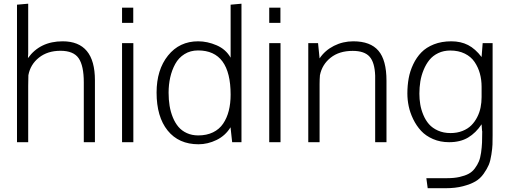

<svg xmlns="http://www.w3.org/2000/svg" viewBox="-20 -768 2748 1037"><path d="M71.8 0V-742.7L132.3 -748V-492.7Q132.3 -482.4 132.3 -478.5Q132.3 -474.6 132.1 -474.1Q131.8 -473.6 131.6 -468.8Q131.3 -463.9 130.9 -454.1Q196.3 -544.9 318.4 -544.9Q492.7 -544.9 492.7 -334.5V0H432.6V-322.8Q432.6 -413.1 404.8 -453.4Q377 -493.7 306.6 -493.7Q236.8 -493.7 190.4 -456.8Q144 -419.9 133.3 -361.8Q132.3 -342.3 132.3 -303.7V0Z M639.2 0V-535.2H700.2V0ZM639.2 -644.5V-726.6H699.7V-644.5Z M1052.2 11.2Q945.3 11.2 885.5 -63Q825.7 -137.2 825.7 -268.1Q825.7 -391.1 887.5 -468Q949.2 -544.9 1050.3 -544.9Q1100.1 -544.9 1149.9 -523.4Q1199.7 -502 1225.6 -456.5V-472.7V-742.7L1284.2 -748V0H1233.9L1225.1 -80.6Q1197.3 -35.2 1149.7 -12Q1102.1 11.2 1052.2 11.2ZM1050.8 -36.6Q1096.2 -36.6 1130.4 -53.2Q1164.6 -69.8 1185.1 -100.1Q1205.6 -130.4 1215.6 -169.7Q1225.6 -209 1225.6 -256.8Q1225.6 -495.6 1049.8 -495.6Q1008.3 -495.6 976.6 -475.8Q944.8 -456.1 926.5 -422.6Q908.2 -389.2 899.4 -349.9Q890.6 -310.5 890.6 -267.1Q890.6 -229.5 896 -196.5Q901.4 -163.6 913.6 -133.8Q925.8 -104 943.8 -82.8Q961.9 -61.5 989.3 -49.1Q1016.6 -36.6 1050.8 -36.6Z M1434.1 0V-535.2H1495.1V0ZM1434.1 -644.5V-726.6H1494.6V-644.5Z M1645 0V-535.2H1697.8L1706.1 -452.6Q1734.9 -495.6 1783.4 -520.3Q1832 -544.9 1888.2 -544.9Q1980.5 -544.9 2023.9 -494.1Q2067.4 -443.4 2067.4 -332V0H2006.3V-359.4Q2003.9 -430.7 1976.1 -461.9Q1948.2 -493.2 1884.8 -493.2Q1812 -493.2 1765.9 -456.5Q1719.7 -419.9 1708 -361.8Q1706.1 -338.9 1706.1 -314V0Z M2290 248.5 2282.7 194.3H2396Q2433.6 194.3 2462.4 187.7Q2491.2 181.2 2511 170.7Q2530.8 160.2 2544.7 141.4Q2558.6 122.6 2566.4 104Q2574.2 85.4 2578.4 55.9Q2582.5 26.4 2583.5 1.7Q2584.5 -22.9 2584.5 -60.5Q2584.5 -55.2 2583.5 -63Q2581.1 -96.7 2581.1 -96.7Q2550.3 -50.3 2508.3 -25.1Q2466.3 0 2405.8 0Q2357.9 0 2318.6 -17.1Q2279.3 -34.2 2254.2 -61.5Q2229 -88.9 2211.9 -124Q2194.8 -159.2 2187.5 -194.1Q2180.2 -229 2180.2 -263.2Q2180.2 -306.2 2187.3 -345Q2194.3 -383.8 2211.9 -420.9Q2229.5 -458 2255.9 -485.1Q2282.2 -512.2 2323.7 -528.6Q2365.2 -544.9 2417.5 -544.9Q2468.8 -544.9 2508.1 -524.7Q2547.4 -504.4 2581.1 -460L2586.9 -535.2H2640.6V-39.1Q2640.6 -6.8 2639.9 12.9Q2639.2 32.7 2634 66.7Q2628.9 100.6 2619.9 122.3Q2610.8 144 2592.3 170.4Q2573.7 196.8 2547.6 211.9Q2521.5 227.1 2480.7 237.8Q2439.9 248.5 2388.2 248.5ZM2413.6 -49.3Q2449.2 -49.3 2478 -60.8Q2506.8 -72.3 2525.6 -91.1Q2544.4 -109.9 2557.4 -135.3Q2570.3 -160.6 2575.7 -187.7Q2581.1 -214.8 2581.1 -243.7V-299.3Q2581.1 -337.4 2571.8 -371.1Q2562.5 -404.8 2543.2 -433.3Q2523.9 -461.9 2490.2 -478.5Q2456.5 -495.1 2412.1 -495.1Q2376 -495.1 2346.9 -481.2Q2317.9 -467.3 2299.3 -444.3Q2280.8 -421.4 2268.1 -390.6Q2255.4 -359.9 2250.2 -327.9Q2245.1 -295.9 2245.1 -262.2Q2245.1 -232.4 2249.8 -204.3Q2254.4 -176.3 2266.4 -147.5Q2278.3 -118.7 2296.9 -97.4Q2315.4 -76.2 2345.5 -62.7Q2375.5 -49.3 2413.6 -49.3Z"/></svg>

Font: Oxygen Light
Style: Regular
Weight: 300
Designer: vernon adams
Foundry: Vernon Adams
Version: Version Release 0.2.3 webfont; ttfautohint (v0.93.3-1d66) -l